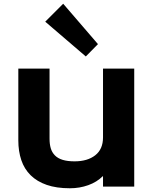

<svg xmlns="http://www.w3.org/2000/svg" viewBox="-20 -997 820 1027"><path d="M504 -761 439 -695 222 -881 318 -977ZM698 1H531V-54H529Q498 -23 452 -6.5Q406 10 354 10Q282 10 230 -8Q178 -26 144 -59.5Q110 -93 94 -140.5Q78 -188 78 -246V-630H245V-255Q245 -226 251.5 -204Q258 -182 273.5 -166Q289 -150 315 -142Q341 -134 379 -134Q448 -134 489.5 -166.5Q531 -199 531 -262V-630H698Z"/></svg>

Font: TypoPRO Sinkin Sans
Style: 700 Bold
Weight: 700
Designer: Keith Bates
Foundry: K-Type
Version: Sinkin Sans (version 1.0)  by Keith Bates   •   © 2014   www